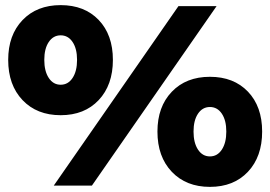

<svg xmlns="http://www.w3.org/2000/svg" viewBox="-20 -725 1056 750"><path d="M421 -491Q421 -393 365.5 -334Q310 -275 217 -275Q124 -275 68 -334Q12 -393 12 -491Q12 -588 68 -646.5Q124 -705 217 -705Q310 -705 365.5 -647Q421 -589 421 -491ZM153 -491Q153 -447 170.5 -420.5Q188 -394 217 -394Q246 -394 263.5 -420.5Q281 -447 281 -491Q281 -535 263.5 -561Q246 -587 217 -587Q188 -587 170.5 -561Q153 -535 153 -491ZM677 -701H826L339 0H190ZM1004 -211Q1004 -113 948.5 -54Q893 5 800 5Q707 5 651 -54Q595 -113 595 -211Q595 -308 651 -366.5Q707 -425 800 -425Q893 -425 948.5 -367Q1004 -309 1004 -211ZM736 -211Q736 -167 753.5 -140.5Q771 -114 800 -114Q829 -114 846.5 -140.5Q864 -167 864 -211Q864 -255 846.5 -281Q829 -307 800 -307Q771 -307 753.5 -281Q736 -255 736 -211Z"/></svg>

Font: Gontserrat Black
Style: Regular
Weight: 900
Designer: Julieta Ulanovsky
Foundry: Julieta Ulanovsky
Version: Version 6.001